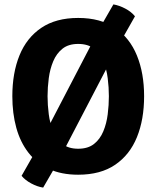

<svg xmlns="http://www.w3.org/2000/svg" viewBox="-20 -779 710 872"><path d="M435.5 -655.5 495 -759Q521.5 -754.5 549 -740Q576.5 -725.5 593 -705L522.5 -580.5L236 -30.5L176 73Q149.5 69 122 54.2Q94.5 39.5 78 19.5L149 -105ZM196 -342Q196 -302 201.5 -260Q207 -218 221.8 -182.5Q236.5 -147 263.8 -125.2Q291 -103.5 335 -103.5Q379.5 -103.5 407 -125.2Q434.5 -147 449.2 -182.5Q464 -218 469.2 -260Q474.5 -302 474.5 -342Q474.5 -382 469.2 -423.8Q464 -465.5 449.2 -500.8Q434.5 -536 407 -557.8Q379.5 -579.5 335 -579.5Q291 -579.5 263.8 -557.8Q236.5 -536 221.8 -500.8Q207 -465.5 201.5 -423.8Q196 -382 196 -342ZM36 -342Q36 -447.5 68.5 -527.5Q101 -607.5 167.5 -652.5Q234 -697.5 335 -697.5Q437 -697.5 503.2 -652Q569.5 -606.5 602 -526.5Q634.5 -446.5 634.5 -342Q634.5 -236.5 602 -156.2Q569.5 -76 503.2 -30.8Q437 14.5 335 14.5Q258.5 14.5 202.2 -11.8Q146 -38 109 -85.8Q72 -133.5 54 -198.8Q36 -264 36 -342Z"/></svg>

Font: Signika Light
Style: Bold
Weight: 700
Version: Version 2.003;gftools[0.9.32]